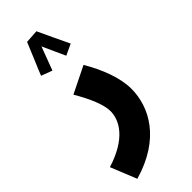

<svg xmlns="http://www.w3.org/2000/svg" viewBox="-337 -773 1049 1049"><g transform="rotate(-45 187.5 -249.0)"><path d="M130 -724C114 -683 65 -571 53 -539L117 -515C124 -534 149 -599 168 -651C189 -607 215 -545 228 -519L292 -549C270 -594 226 -688 207 -729ZM27 231C267 162 352 1 352 -140C352 -224 314 -324 259 -417L105 -341C153 -260 185 -184 185 -135C185 -64 136 27 -34 80Z"/></g></svg>

Font: Noto Sans Arabic SemCond Blk
Style: Regular
Weight: 900
Width: 4
Designer: Monotype Design Team, Nadine Chahine, Nizar Qandah and Khaled Hosny
Foundry: Monotype Imaging Inc.
Version: Version 2.012